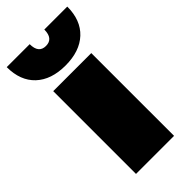

<svg xmlns="http://www.w3.org/2000/svg" viewBox="-256 -766 820 820"><g transform="rotate(-45 154.0 -356.5)"><path d="M336.9 -712.9Q336.9 -630.9 288.3 -585.4Q239.7 -540 153.8 -540Q67.9 -540 19.5 -585.4Q-28.8 -630.9 -28.8 -712.9H109.9Q109.9 -658.2 153.8 -658.2Q198.2 -658.2 198.2 -712.9ZM269 -500V0H39.1V-500Z"/></g></svg>

Font: Work Sans Black
Style: Regular
Weight: 900
Designer: Wei Huang
Foundry: Wei Huang
Version: Version 2.012